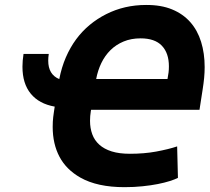

<svg xmlns="http://www.w3.org/2000/svg" viewBox="-20 -747 849 778"><path d="M484.4 11.4Q374.3 11.4 305.8 -27.3Q248.6 -59.7 221.1 -111.7Q193.5 -163.7 193.5 -233Q193.5 -255.3 195.7 -273.1Q196.7 -282 198.3 -292.4Q199.9 -302.9 201.7 -315Q138.1 -326.3 104.6 -367.4Q71 -408.4 71 -476.6Q71 -500.7 75.3 -528.4H177.6Q175.4 -513.8 175.4 -501.4Q175.4 -445 220.2 -426.5Q229.4 -474.1 246.8 -514.4Q264.2 -554.7 288.5 -587.7Q312.9 -620.7 343.6 -646.1Q374.3 -671.5 410.2 -689.6Q484 -726.9 571.7 -726.9Q632.5 -727.3 677 -709Q721.6 -690.7 751.1 -657.3Q780.5 -623.9 794.9 -577.4Q809.3 -530.9 809.3 -475.1Q809.3 -453.8 807.2 -431.3Q805 -408.7 801.1 -384.2L788.4 -302.2H349.1L348 -296.5Q344.8 -276.6 344.8 -257.5Q344.8 -227.6 353.9 -202.9Q362.9 -178.3 382.5 -160.7Q402 -143.1 432.5 -133.5Q463.1 -123.9 506.4 -123.9Q534.8 -123.9 561.3 -126.1Q587.7 -128.2 612.6 -132.8Q637.4 -137.4 658.6 -142.6Q679.7 -147.7 697.8 -153.8L701 -26.3Q688.6 -19.9 667.8 -13.3Q647 -6.7 619.3 -1.2Q591.6 4.3 557.5 7.8Q523.4 11.4 484.4 11.4ZM658.7 -426.8Q661.6 -442.1 663 -453.1Q664.4 -464.1 664.4 -478.3Q664.4 -531.6 636 -561.6Q607.6 -591.6 549.7 -591.6Q511.4 -591.6 480.8 -578.8Q450.3 -566.1 427.7 -543.9Q405.2 -521.7 390.6 -491.5Q376.1 -461.3 369.7 -426.8Z"/></svg>

Font: Linik Sans
Style: Bold Italic
Weight: 700
Italic angle: 9°
Designer: Fonts by Rasmus Andersson / Changes by Cristiano Sobral with parts from Marc Monis
Foundry: rsms
Version: Version 3.020; ttfautohint (v1.6)